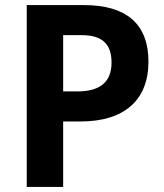

<svg xmlns="http://www.w3.org/2000/svg" viewBox="-20 -734 644 754"><path d="M85 0H228V-257H297C467 -257 563 -340 563 -492C563 -640 476 -714 310 -714H85ZM228 -375V-596H300C382 -596 418 -561 418 -488C418 -413 374 -375 284 -375Z"/></svg>

Font: Kathrein 75 Bold
Style: Regular
Weight: 700
Designer: Lazydogs Typefoundry, based on Open Sans by Ascender Corporation
Foundry: Lazydogs Typefoundry
Version: Version 1.003;PS 001.003;hotconv 1.0.88;makeotf.lib2.5.64775